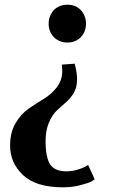

<svg xmlns="http://www.w3.org/2000/svg" viewBox="-20 -536 485 817"><path d="M211 -376Q187 -400 187 -435Q187 -470 211 -495Q234 -516 267 -516Q300 -516 322 -495Q346 -470 346 -435Q346 -400 322 -376Q300 -355 267 -355Q234 -355 211 -376ZM248 261Q133 261 78 209Q23 157 23 84Q23 28 46 -11.5Q69 -51 101.5 -73.5Q134 -96 166.5 -115.5Q199 -135 222 -165Q245 -195 245 -236Q245 -243 243 -261L298 -265Q308 -226 308 -198Q308 -165 294 -141Q280 -117 260.5 -100.5Q241 -84 221.5 -65.5Q202 -47 188 -14Q174 19 174 65Q174 134 193.5 163.5Q213 193 262 193Q285 193 308 186.5Q331 180 343 173L355 166L383 227Q378 231 368.5 236.5Q359 242 324 251.5Q289 261 248 261Z"/></svg>

Font: Arsenal
Style: Bold
Weight: 700
Designer: Andrij Shevchenko
Foundry: Stairsfor
Version: Version 2.001;PS 002.001;hotconv 1.0.88;makeotf.lib2.5.64775